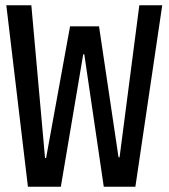

<svg xmlns="http://www.w3.org/2000/svg" viewBox="-20 -709 640 729"><path d="M494 0H374L300 -503H296L211 0H86L4 -689H99L151 -109H155L246 -609H356L430 -112H434L509 -689H596Z"/></svg>

Font: Wlorlttqgufhjawjgtejqphaquk
Style: Regular
Weight: 400
Monospace: yes
Designer: Carrois Corporate & Edenspiekermann
Foundry: Carrois Corporate GbR & Edenspiekermann AG
Version: Version 2.001